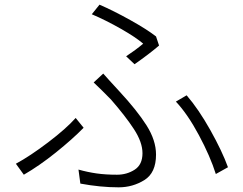

<svg xmlns="http://www.w3.org/2000/svg" viewBox="-20 -781 1040 822"><path d="M593 -594Q562 -621 498 -657.5Q434 -694 373 -720L406 -761Q466 -735 537 -695.5Q608 -656 648 -625L661 -586Q619 -550 556 -506L520 -540Q561 -567 593 -594ZM481 -33Q523 -33 556.5 -54.5Q590 -76 590 -125Q590 -172 553.5 -228Q517 -284 455 -355Q416 -395 381 -428L422 -466L447 -438Q469 -414 491 -390Q567 -308 607.5 -244Q648 -180 648 -119Q648 -41 598 -10Q548 21 488 21Q410 21 324 5L316 -55Q355 -44 393.5 -38.5Q432 -33 481 -33ZM733 -346 779 -373Q830 -314 880.5 -224Q931 -134 956 -65L904 -36Q880 -112 831.5 -202.5Q783 -293 733 -346ZM82 -33 48 -80Q109 -113 186 -171.5Q263 -230 304 -276L338 -234Q290 -185 219 -128Q148 -71 82 -33Z"/></svg>

Font: 寒蝉端黑体 Light
Style: Regular
Weight: 300
Designer: ChillDuanSans {Warren2060}; 
Source Han Sans {Ryoko NISHIZUKA 西塚涼子 (kana, bopomofo & ideographs); Paul D. Hunt (Latin, G
Foundry: ChillType&Adobe
Version: Version 1.300;Glyphs 3.3 (3306)